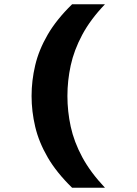

<svg xmlns="http://www.w3.org/2000/svg" viewBox="-20 -770 640 900"><path d="M318 110Q245 39 203.5 -32.5Q162 -104 145 -176Q128 -248 128 -320Q128 -392 145 -464Q162 -536 203.5 -607.5Q245 -679 318 -750H472Q404 -679 365.5 -607Q327 -535 311.5 -463.5Q296 -392 296 -320Q296 -248 311.5 -176.5Q327 -105 365.5 -33.5Q404 38 472 110Z"/></svg>

Font: Geist Mono ExtraBold
Style: Regular
Weight: 800
Monospace: yes
Designer: Basement.studio, Andrés Briganti, Mateo Zaragoza
Foundry: Basement.studio, Vercel, Andrés Briganti, Guido Ferreyra, Mateo Zaragoza
Version: Version 1.500; ttfautohint (v1.8.4.7-5d5b)